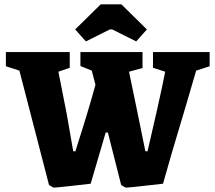

<svg xmlns="http://www.w3.org/2000/svg" viewBox="-20 -849 985 881"><path d="M205 0 69 -525 7 -545V-610H300V-538L248 -520L286 -327L316 -155H326L336 -187Q386 -343 418 -460L401 -525L349 -546V-610H634V-537L572 -520L612 -327L647 -155H657Q674 -226 700 -342Q726 -458 738 -520L682 -538V-610H942V-545L880 -525L833 -364Q759 -119 728 -6Q699 -3 643 3.5Q587 10 559 12Q555 12 536 0L475 -241H465L396 -6Q368 -3 312 3.5Q256 10 227 12Q224 12 205 0ZM374 -659 325 -714 442 -829H537L654 -714L605 -659L495 -714H484Z"/></svg>

Font: Grenze ExtraBold
Style: Regular
Weight: 800
Designer: Renata Polastri
Foundry: Omnibus-Type
Version: Version 1.002; ttfautohint (v1.8)